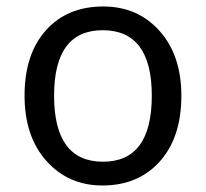

<svg xmlns="http://www.w3.org/2000/svg" viewBox="-20 -566 640 596"><path d="M297.9 9.8Q192.4 9.8 124.3 -66.2Q56.2 -142.1 56.2 -269Q56.2 -397.5 122.3 -471.7Q188.5 -545.9 300.8 -545.9Q407.2 -545.9 475.1 -470.2Q543 -394.5 543 -269Q543 -139.6 476.1 -64.9Q409.2 9.8 297.9 9.8ZM299.8 -64Q451.2 -64 451.2 -269Q451.2 -472.2 298.8 -472.2Q147.9 -472.2 147.9 -269Q147.9 -64 299.8 -64Z"/></svg>

Font: TypoPRO Noto Mono
Style: Regular
Weight: 400
Designer: Monotype Design Team
Foundry: Monotype Imaging Inc.
Version: Version 1.00